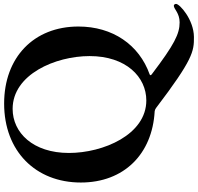

<svg xmlns="http://www.w3.org/2000/svg" viewBox="-35 -746 991 962"><g transform="rotate(-90 461.0 -265.5)"><path d="M756.4 210.2C843.8 209.2 921.9 138.5 921.9 120.7C921.9 115.4 918.7 109.4 912.6 109.4C896.7 109.4 876.1 138.5 829.5 138.5C772 138.5 718.8 112.2 571.7 0.7L568.9 -1.4C563.6 -6 563.2 -8.5 568.2 -11.4C718 -64.6 808.6 -197.8 808.6 -368.6C808.6 -592.3 653.8 -740.8 422.6 -740.8C184.3 -740.8 27 -583.1 27 -356.5C27 -140.6 169.4 1.8 384.2 13.5C390.3 14.6 394.9 16.3 400.2 20.2C643.1 204.9 683.6 210.9 756.4 210.2ZM175.1 -416.2C175.1 -595.9 276.6 -698.2 396 -698.2C568.5 -698.2 660.5 -484 660.5 -312.5C660.5 -129.3 555.4 -28.4 438.2 -28.4C266.7 -28.4 175.1 -244.7 175.1 -416.2Z"/></g></svg>

Font: Margiela Serif Semibold
Style: Regular
Weight: 600
Designer: Andreas Faust, Stefan Endress
Version: Version 1.002;FEAKit 1.0